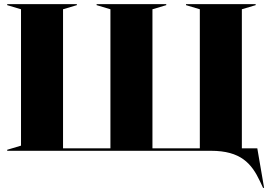

<svg xmlns="http://www.w3.org/2000/svg" viewBox="-20 -732 1302 932"><path d="M15 0H1004C1148 0 1201 61 1242 148L1257 180H1262L1229 -12H1154V-687L1221 -707V-712H883V-707L950 -687V-12H720V-687L787 -707V-712H449V-707L516 -687V-12H286V-687L353 -707V-712H15V-707L82 -687V-25L15 -5Z"/></svg>

Font: Nyght Serif Dark
Style: Regular
Weight: 800
Designer: Maksym Kobuzan
Version: Version 0.410;Glyphs 3.1.2 (3151)